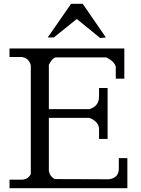

<svg xmlns="http://www.w3.org/2000/svg" viewBox="-20 -990 740 1010"><path d="M507 -790 537 -793 415 -970H354L231 -793H263L384 -890ZM237 -416V-650Q256 -685 273 -688H539Q585 -665 589 -637V-576H634V-735H30V-690H95Q114 -687 127 -675Q139 -662 142 -645V-74Q129 -49 101 -45H30V0H650V-158H605V-103Q605 -54 553 -47L268 -48Q242 -62 237 -91V-370H451Q501 -349 501 -310V-259H546V-527H501V-482Q501 -432 451 -416Z"/></svg>

Font: Sawarabi Mincho
Style: Regular
Weight: 400
Version: Version 1.082; ttfautohint (v1.8.4.7-5d5b)